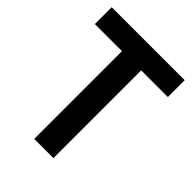

<svg xmlns="http://www.w3.org/2000/svg" viewBox="-212 -856 967 967"><g transform="rotate(45 271.0 -372.5)"><path d="M204 0H341V-625H531V-745H11V-625H204Z"/></g></svg>

Font: Plus Jakarta Sans
Style: Bold
Weight: 700
Designer: Gumpita Rahayu
Foundry: Tokotype
Version: Version 2.004; ttfautohint (v1.8.3)